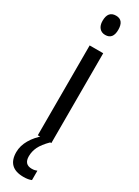

<svg xmlns="http://www.w3.org/2000/svg" viewBox="-254 -755 719 994"><g transform="rotate(30 105.5 -257.5)"><path d="M107 -739Q153 -739 153 -681Q153 -624 107 -624Q85 -624 72 -639Q59 -654 59 -681Q59 -739 107 -739ZM146 -537V0H65V-537ZM79 117Q79 166 124 166Q135 166 142.5 164Q150 162 155 160V216Q137 224 108 224Q12 224 12 131Q12 93 33.5 56Q55 19 93 -12L139 0Q105 34 92 61Q79 88 79 117Z"/></g></svg>

Font: Noto Sans Kannada ExtraCondensed
Style: Regular
Weight: 400
Width: 2
Designer: Jelle Bosma - Monotype Design Team
Foundry: Monotype Imaging Inc.
Version: Version 2.005; ttfautohint (v1.8.4.7-5d5b)